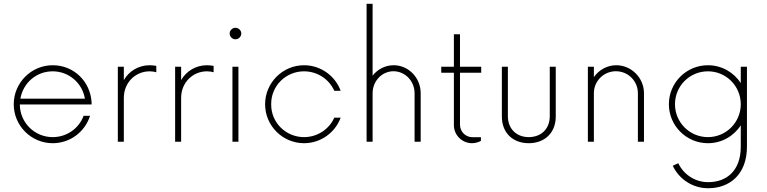

<svg xmlns="http://www.w3.org/2000/svg" viewBox="-20 -750 4061 1016"><path d="M464.4 -197.3 464.8 -206.1C459 -319.3 370.6 -404.8 258.8 -404.8C145.5 -404.8 52.7 -312 52.7 -198.2C52.7 -84.5 145.5 7.8 258.8 7.8C351.6 7.8 430.2 -53.2 456.5 -137.2H422.4C397.9 -70.8 334 -24.4 258.8 -24.4C163.6 -24.4 86.4 -100.1 85 -195.3V-197.3ZM258.8 -372.6C344.7 -372.6 416 -310.1 429.2 -228H87.9C102.5 -311.5 172.4 -372.6 258.8 -372.6Z M603.5 0H635.3V-232.4C635.3 -313 696.8 -372.6 772 -372.6C784.7 -372.6 796.4 -370.6 807.1 -367.7V-401.4C795.9 -403.3 784.7 -404.8 772 -404.8C712.9 -404.8 662.6 -373.5 635.3 -326.2V-397H603.5Z M906.7 0H938.5V-232.4C938.5 -313 1000 -372.6 1075.2 -372.6C1087.9 -372.6 1099.6 -370.6 1110.4 -367.7V-401.4C1099.1 -403.3 1087.9 -404.8 1075.2 -404.8C1016.1 -404.8 965.8 -373.5 938.5 -326.2V-397H906.7Z M1226.1 -542C1242.2 -542 1256.8 -555.7 1256.8 -572.8C1256.8 -589.4 1242.2 -603 1226.1 -603C1209.5 -603 1195.3 -589.4 1195.3 -572.8C1195.3 -555.7 1209.5 -542 1226.1 -542ZM1210 0H1241.7V-397H1210Z M1588.9 7.8C1677.7 7.8 1753.9 -48.8 1782.7 -127.4H1749C1721.7 -65.9 1659.2 -24.4 1588.9 -24.4C1493.7 -24.4 1414.1 -100.1 1415 -198.2C1414.1 -296.9 1493.7 -372.6 1588.9 -372.6C1659.2 -372.6 1721.7 -331.1 1749 -269.5H1782.7C1753.9 -348.1 1677.7 -404.8 1588.9 -404.8C1475.6 -404.8 1382.8 -312 1382.8 -198.2C1382.8 -84.5 1475.6 7.8 1588.9 7.8Z M2063 -404.8C2018.1 -404.8 1978 -383.3 1951.7 -349.6V-730H1919.9V0H1951.7V-256.8C1951.7 -321.3 2001.5 -373 2062 -373C2123.5 -373 2173.8 -321.3 2173.8 -256.8V0H2206.1V-256.8C2206.1 -338.4 2142.1 -404.8 2063 -404.8Z M2526.4 -365.2V-397H2414.1V-568.8H2381.8V-397H2314.9V-365.2H2381.8V-87.9C2381.8 -34.7 2425.3 7.8 2478 7.8C2493.7 7.8 2514.6 2.4 2524.9 -4.9V-23.9H2481C2443.8 -23.9 2414.1 -52.2 2414.1 -90.8V-365.2Z M2777.8 7.8C2859.4 7.8 2920.9 -44.4 2920.9 -133.8V-397H2889.2V-135.7C2889.2 -64.5 2840.3 -24.4 2777.8 -24.4C2716.8 -24.4 2667.5 -64.5 2667.5 -135.7V-397H2635.7V-133.8C2635.7 -44.4 2696.3 7.8 2777.8 7.8Z M3241.2 -404.8C3192.4 -404.8 3148.9 -379.9 3122.6 -341.8V-397H3090.8V0H3122.6V-256.8C3122.6 -321.3 3174.8 -373 3239.3 -373C3303.7 -373 3355.5 -321.3 3355.5 -256.8V0H3387.7V-256.8C3387.7 -338.4 3320.8 -404.8 3241.2 -404.8Z M3899.9 -397V-310.1C3863.3 -367.2 3798.8 -404.8 3726.1 -404.8C3612.3 -404.8 3519.5 -313 3519.5 -198.2C3519.5 -84.5 3612.3 7.8 3726.1 7.8C3798.8 7.8 3863.3 -29.8 3899.9 -86.9V26.4C3899.9 153.8 3824.7 213.9 3727.5 213.9C3658.2 213.9 3597.7 173.8 3569.3 113.8L3540 127C3573.7 198.7 3645.5 246.1 3727.5 246.1C3842.3 246.1 3932.6 171.9 3932.6 26.4V-397ZM3726.1 -24.4C3629.4 -24.4 3551.8 -102.5 3551.8 -198.2C3551.8 -294.9 3629.4 -372.6 3726.1 -372.6C3822.3 -372.6 3899.9 -294.9 3899.9 -198.2C3899.9 -102.5 3822.3 -24.4 3726.1 -24.4Z"/></svg>

Font: Now ExtraLight
Style: Regular
Weight: 200
Designer: Alfredo Marco Pradil
Foundry: Alfredo Marco Pradil
Version: Version 1.200;hotconv 1.0.109;makeotfexe 2.5.65596